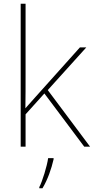

<svg xmlns="http://www.w3.org/2000/svg" viewBox="-20 -780 499 1021"><path d="M116 -385V-760H90V0H116V-172L216 -283L428 0H459L234 -301L439 -528H405L172 -268C150 -244 137 -229 115 -204C116 -267 116 -321 116 -385ZM265 67V61H236C230 104 205 185 189 215V221H206C234 174 253 119 265 67Z"/></svg>

Font: Noto Sans Gurmukhi UI Thin
Style: Regular
Weight: 100
Designer: Jelle Bosma - Monotype Design Team
Foundry: Monotype Imaging Inc.
Version: Version 2.004